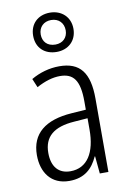

<svg xmlns="http://www.w3.org/2000/svg" viewBox="-91 -859 616 924"><g transform="rotate(-10 217.5 -397.0)"><path d="M220 -612C277 -612 318 -650 318 -708C318 -766 276 -804 219 -804C161 -804 121 -766 121 -708C121 -648 162 -612 220 -612ZM220 -648C180 -648 158 -673 158 -708C158 -743 182 -768 219 -768C256 -768 280 -743 280 -707C280 -672 256 -648 220 -648ZM219 -542C170 -542 122 -528 81 -504L99 -461C141 -484 179 -495 214 -495C280 -495 309 -457 309 -355V-314L238 -309C110 -300 39 -245 39 -139C39 -55 83 10 172 10C248 10 287 -30 312 -85H314L322 0H364V-359C364 -485 320 -542 219 -542ZM244 -267 310 -272V-216C310 -105 268 -35 185 -35C129 -35 95 -71 95 -140C95 -219 143 -260 244 -267Z"/></g></svg>

Font: Noto Sans Gujarati Condensed Light
Style: Regular
Weight: 300
Width: 3
Designer: Jelle Bosma - Monotype Design Team, Universal Thirst
Foundry: Monotype Imaging Inc.
Version: Version 2.106